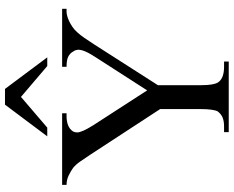

<svg xmlns="http://www.w3.org/2000/svg" viewBox="-103 -826 929 763"><g transform="rotate(-90 361.5 -444.5)"><path d="M695.8 -644.5Q689.9 -644.5 680.2 -642.1Q670.4 -639.6 659.4 -634.5Q648.4 -629.4 636.5 -621.3Q624.5 -613.3 614.3 -601.6Q604 -590.3 592 -573.2Q580.1 -556.2 564.9 -532.2L404.3 -281.2V-115.7Q404.3 -53.2 418.5 -38.6Q435.5 -18.6 477.5 -18.6H498.5V0H217.8V-18.6H240.7Q261.7 -18.6 275.9 -24.4Q290 -30.3 300.3 -43.9Q304.7 -51.8 307.1 -69.1Q309.6 -86.4 309.6 -115.7V-272.5L128.9 -549.3Q112.8 -573.2 101.3 -590.1Q89.8 -606.9 76.2 -618.2Q63.5 -627.4 45.9 -636Q28.3 -644.5 8.3 -644.5V-662.1H293V-644.5H278.3Q271.5 -644.5 261 -642.8Q250.5 -641.1 240.7 -636.5Q231 -631.8 223.9 -623.3Q216.8 -614.7 216.8 -601.6Q216.8 -593.3 223.9 -577.1Q231 -561 246.1 -537.1L383.8 -324.2L515.1 -528.3Q525.9 -544.9 533 -558.3Q540 -571.8 543.2 -582.8Q546.4 -593.8 544.7 -603.3Q543 -612.8 536.1 -621.6Q530.3 -631.3 517.6 -637.9Q504.9 -644.5 477.5 -644.5V-662.1H708V-644.5ZM480.5 -721.2 357.9 -825.7 235.8 -721.2H201.2L327.1 -889.2H389.6L515.1 -721.2Z"/></g></svg>

Font: Doulos SIL
Style: Regular
Weight: 400
Designer: Walt Agee, Victor Gaultney, Peter Martin, Debbi Hosken
Foundry: SIL International
Version: Version 4.110; 2011; Maintenance release